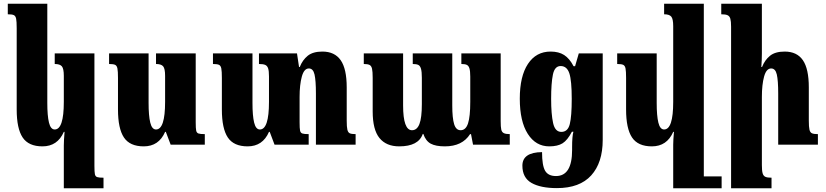

<svg xmlns="http://www.w3.org/2000/svg" viewBox="-20 -780 4450 1035"><path d="M324 4Q324 -21 328 -69H324Q290 9 209 9Q134 9 102 -39Q70 -87 70 -190V-628Q70 -664 67 -679Q64 -694 54.5 -698.5Q45 -703 22 -703V-760H235V-225Q235 -156 244 -119Q253 -82 275 -82Q324 -82 324 -231V-371Q324 -410 313.5 -422.5Q303 -435 275 -435V-492H489V114Q489 147 491.5 159Q494 171 503.5 174.5Q513 178 538 178V235H324Z M616 -190V-360Q616 -396 613 -411Q610 -426 600.5 -430.5Q591 -435 568 -435V-492H781V-225Q781 -156 790 -119Q799 -82 821 -82Q870 -82 870 -231V-371Q870 -410 859.5 -422.5Q849 -435 821 -435V-492H1035V-121Q1035 -88 1037.5 -76Q1040 -64 1049.5 -60.5Q1059 -57 1084 -57V0H900L874 -69H870Q836 9 755 9Q680 9 648 -39Q616 -87 616 -190Z M1897 -57V0H1683V-276Q1683 -346 1675.5 -378.5Q1668 -411 1645 -411Q1619 -411 1607 -367Q1595 -323 1595 -257V-121Q1595 -88 1597.5 -76Q1600 -64 1609.5 -60.5Q1619 -57 1644 -57V0H1460L1434 -69H1430Q1396 9 1315 9Q1240 9 1208 -39Q1176 -87 1176 -190V-360Q1176 -396 1173 -411Q1170 -426 1160.5 -430.5Q1151 -435 1128 -435V-492H1341V-225Q1341 -156 1350 -119Q1359 -82 1381 -82Q1430 -82 1430 -231V-368Q1430 -397 1425.5 -411Q1421 -425 1410 -430Q1399 -435 1376 -435V-492H1581L1592 -419H1596Q1611 -457 1639 -479.5Q1667 -502 1718 -502Q1784 -502 1816.5 -455.5Q1849 -409 1849 -309V-130Q1849 -96 1852.5 -81Q1856 -66 1865.5 -61.5Q1875 -57 1897 -57Z M2679 -492V-127Q2679 -96 2682 -82Q2685 -68 2695.5 -62.5Q2706 -57 2728 -57V0H2530L2519 -57H2514Q2472 9 2378 9Q2329 9 2302 -5.5Q2275 -20 2262 -58H2259Q2236 9 2132 9Q2062 9 2025.5 -36Q1989 -81 1989 -179V-360Q1989 -394 1985.5 -409.5Q1982 -425 1972 -430Q1962 -435 1941 -435V-492H2153V-212Q2153 -78 2201 -78Q2228 -78 2241 -111.5Q2254 -145 2254 -219V-361Q2254 -393 2249.5 -409Q2245 -425 2235 -430Q2225 -435 2205 -435V-492H2418V-212Q2418 -144 2428 -111Q2438 -78 2463 -78Q2491 -78 2503 -115Q2515 -152 2515 -231V-367Q2515 -397 2510.5 -411.5Q2506 -426 2496 -430.5Q2486 -435 2467 -435V-492Z M2796 113Q2796 41 2902 40Q2902 112 2918.5 140.5Q2935 169 2977 169Q3064 169 3064 29V13Q3064 -45 3071 -70H3063Q3039 -24 3012.5 -7.5Q2986 9 2941 9Q2868 9 2825 -58.5Q2782 -126 2782 -248Q2782 -369 2826 -435.5Q2870 -502 2948 -502Q2992 -502 3021 -483.5Q3050 -465 3072 -423H3080L3100 -492H3229V-26Q3229 97 3167 165.5Q3105 234 2982 234Q2894 234 2845 206Q2796 178 2796 113ZM3062 -247Q3062 -346 3049 -385Q3036 -424 3002 -424Q2970 -424 2960.5 -378Q2951 -332 2951 -247Q2951 -165 2961.5 -117Q2972 -69 3006 -69Q3041 -69 3051.5 -111Q3062 -153 3062 -247Z M3870 171V235H3638H3609V0Q3609 -23 3613 -69H3609Q3575 9 3494 9Q3419 9 3387 -39Q3355 -87 3355 -190V-360Q3355 -396 3352 -411Q3349 -426 3339.5 -430.5Q3330 -435 3307 -435V-492H3520V-225Q3520 -156 3529 -119Q3538 -82 3560 -82Q3609 -82 3609 -231V-639Q3609 -678 3598.5 -690.5Q3588 -703 3560 -703V-760H3774V171Z M4389 0H4175V-276Q4175 -346 4167.5 -378.5Q4160 -411 4137 -411Q4111 -411 4099 -367.5Q4087 -324 4087 -257V110Q4087 140 4091 154Q4095 168 4105.5 173Q4116 178 4139 178V235H3921V-636Q3921 -665 3917 -679Q3913 -693 3902 -698Q3891 -703 3868 -703V-760H4087V-493Q4087 -455 4084 -419H4088Q4103 -457 4131 -479.5Q4159 -502 4210 -502Q4276 -502 4308 -455.5Q4340 -409 4340 -309V-130Q4340 -96 4343.5 -81Q4347 -66 4357 -61.5Q4367 -57 4389 -57Z"/></svg>

Font: Noto Serif Armenian Black Cond
Style: Regular
Weight: 900
Width: 3
Designer: Monotype Design team
Foundry: Monotype Imaging Inc.
Version: Version 1.000